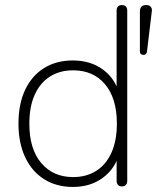

<svg xmlns="http://www.w3.org/2000/svg" viewBox="-20 -731 620 759"><path d="M268 8Q203 8 154.5 -22.5Q106 -53 79.5 -109.5Q53 -166 53 -242Q53 -319 79 -375Q105 -431 153.5 -461.5Q202 -492 268 -492Q338 -492 387 -456Q436 -420 452 -358H441V-689Q441 -700 446.5 -705.5Q452 -711 462 -711Q472 -711 477.5 -705.5Q483 -700 483 -689V-16Q483 -6 477.5 0Q472 6 462 6Q452 6 446.5 0Q441 -6 441 -16V-126H452Q436 -65 387 -28.5Q338 8 268 8ZM269 -31Q322 -31 361 -56Q400 -81 421 -128.5Q442 -176 442 -242Q442 -342 395.5 -397.5Q349 -453 269 -453Q216 -453 177 -428Q138 -403 117 -356Q96 -309 96 -242Q96 -142 143 -86.5Q190 -31 269 -31ZM547 -514Q541 -514 537 -517.5Q533 -521 533 -528V-686Q533 -711 558 -711Q570 -711 576 -704Q582 -697 580 -685L561 -527Q559 -514 547 -514Z"/></svg>

Font: Nunito ExtraLight
Style: Regular
Weight: 200
Designer: Vernon Adams
Foundry: Vernon Adams
Version: Version 3.602